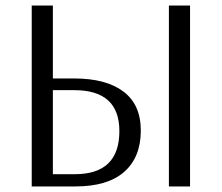

<svg xmlns="http://www.w3.org/2000/svg" viewBox="-20 -670 797 690"><path d="M94 0V-650H170V-388H247Q361 -388 423.5 -341Q486 -294 486 -201Q486 -105 426.5 -52.5Q367 0 251 0ZM587 0V-650H663V0ZM170 -44H249Q409 -44 409 -199Q409 -346 247 -346H170Z"/></svg>

Font: Arsenal
Style: Regular
Weight: 400
Designer: Andrij Shevchenko
Foundry: Stairsfor
Version: Version 2.001;PS 002.001;hotconv 1.0.88;makeotf.lib2.5.64775